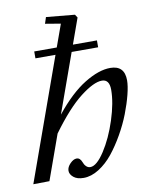

<svg xmlns="http://www.w3.org/2000/svg" viewBox="-83 -785 660 857"><g transform="rotate(-10 246.5 -357.0)"><path d="M0 0 197.8 -551.8H106.9V-583H209L245.6 -684.6L175.8 -696.3L185.1 -725.1L314.5 -712.9L323.7 -698.7L282.2 -583H391.1V-551.8H271L175.3 -284.7Q244.6 -371.1 310.3 -411.4Q376 -451.7 427.7 -451.7Q492.7 -451.7 492.7 -384.3Q492.7 -358.9 482.9 -320.1Q473.1 -281.2 456.1 -237.1Q439 -192.9 413.8 -148.7Q388.7 -104.5 360.1 -68.8Q331.5 -33.2 296.4 -11Q261.2 11.2 226.6 11.2Q197.3 11.2 181.2 -2.2Q165 -15.6 165 -31.7Q165 -48.3 180.4 -64Q195.8 -79.6 210 -79.6Q225.6 -79.6 233.4 -59.1Q237.3 -47.4 245.4 -39.3Q253.4 -31.2 264.2 -31.2Q293 -31.2 329.3 -86.9Q365.7 -142.6 390.6 -219.7Q415.5 -296.9 415.5 -355Q415.5 -402.3 381.3 -402.3Q344.2 -402.3 282.5 -354.5Q220.7 -306.6 146 -204.1L73.2 -1Z"/></g></svg>

Font: Elstob 10pt
Style: Italic
Weight: 400
Italic angle: -20°
Designer: Peter S. Baker
Version: Version 1.015